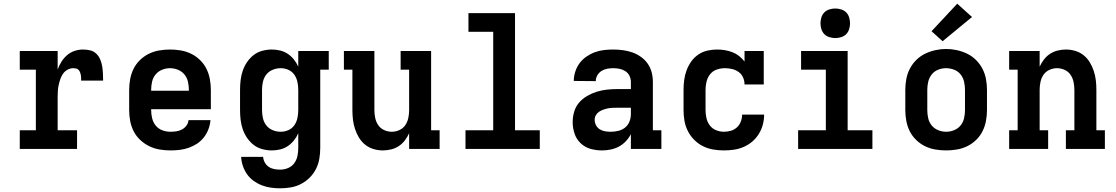

<svg xmlns="http://www.w3.org/2000/svg" viewBox="-20 -806 6040 1039"><path d="M87 0V-101H174V-429H87V-530H292V-430Q300 -452 312.5 -472Q325 -492 343 -507.5Q361 -523 383.5 -530.5Q406 -538 429 -538Q449 -538 468 -533.5Q487 -529 501 -515.5Q515 -502 522.5 -484Q530 -466 533 -447Q536 -428 537 -408.5Q538 -389 538 -370H419Q419 -378 419 -385.5Q419 -393 417.5 -400.5Q416 -408 413 -415.5Q410 -423 404.5 -428.5Q399 -434 391.5 -435.5Q384 -437 376 -437Q360 -437 345 -428.5Q330 -420 321 -407Q312 -394 306.5 -378Q301 -362 297.5 -346Q294 -330 293 -313.5Q292 -297 292 -281V-101H397V0Z M903 8Q873 8 843.5 3Q814 -2 787.5 -15Q761 -28 739 -48.5Q717 -69 703.5 -95.5Q690 -122 684.5 -151Q679 -180 679 -210V-320Q679 -349 684.5 -378.5Q690 -408 703 -434Q716 -460 737.5 -481Q759 -502 785.5 -515Q812 -528 841.5 -533Q871 -538 900 -538Q929 -538 958.5 -533Q988 -528 1014.5 -515Q1041 -502 1062.5 -481Q1084 -460 1097 -434Q1110 -408 1115.5 -378.5Q1121 -349 1121 -320V-215H798V-210Q798 -188 803.5 -165.5Q809 -143 823 -126Q837 -109 858.5 -101Q880 -93 903 -93Q919 -93 935 -95.5Q951 -98 965 -105.5Q979 -113 989 -126.5Q999 -140 1000 -156H1119Q1117 -131 1108 -107Q1099 -83 1083.5 -63Q1068 -43 1047 -29Q1026 -15 1002 -6.5Q978 2 953 5Q928 8 903 8ZM798 -315H1002V-320Q1002 -342 997 -364Q992 -386 978 -403Q964 -420 943 -428.5Q922 -437 900 -437Q878 -437 857 -428.5Q836 -420 822 -403Q808 -386 803 -364Q798 -342 798 -320Z M1496 213Q1471 213 1446 209.5Q1421 206 1397.5 197Q1374 188 1353 173Q1332 158 1317.5 137.5Q1303 117 1294.5 92.5Q1286 68 1285 43H1404Q1405 59 1413 73.5Q1421 88 1434.5 97Q1448 106 1464 109Q1480 112 1496 112Q1518 112 1538.5 103.5Q1559 95 1572 77.5Q1585 60 1589.5 38.5Q1594 17 1594 -5V-85Q1585 -64 1570.5 -46Q1556 -28 1537.5 -15.5Q1519 -3 1496.5 2.5Q1474 8 1451 8Q1425 8 1399 1Q1373 -6 1352.5 -22Q1332 -38 1317 -60Q1302 -82 1293.5 -107Q1285 -132 1282 -158Q1279 -184 1279 -210V-320Q1279 -346 1282 -372Q1285 -398 1293.5 -423Q1302 -448 1317 -470Q1332 -492 1352.5 -508Q1373 -524 1399 -531Q1425 -538 1451 -538Q1474 -538 1496.5 -532.5Q1519 -527 1537.5 -514.5Q1556 -502 1570.5 -484Q1585 -466 1594 -445V-530H1759V-429H1713V-5Q1713 24 1708 53Q1703 82 1690 108Q1677 134 1656 155Q1635 176 1609 189.5Q1583 203 1554 208Q1525 213 1496 213ZM1499 -93Q1521 -93 1541 -102Q1561 -111 1573 -128.5Q1585 -146 1589.5 -167.5Q1594 -189 1594 -210V-320Q1594 -341 1589.5 -362.5Q1585 -384 1573 -401.5Q1561 -419 1541 -428Q1521 -437 1499 -437Q1477 -437 1456 -428.5Q1435 -420 1421.5 -403Q1408 -386 1403 -364Q1398 -342 1398 -320V-210Q1398 -188 1403 -166Q1408 -144 1421.5 -127Q1435 -110 1456 -101.5Q1477 -93 1499 -93Z M2052 8Q2026 8 2001 0.5Q1976 -7 1956 -23Q1936 -39 1922.5 -61.5Q1909 -84 1901 -108.5Q1893 -133 1890 -158.5Q1887 -184 1887 -210V-429H1841V-530H2006V-210Q2006 -189 2010.5 -167.5Q2015 -146 2027 -128.5Q2039 -111 2059 -102Q2079 -93 2100 -93Q2121 -93 2141 -102Q2161 -111 2173 -128.5Q2185 -146 2189.5 -167.5Q2194 -189 2194 -210V-429H2148V-530H2313V-101H2359V0H2194V-85Q2185 -65 2171 -46.5Q2157 -28 2138 -15.5Q2119 -3 2096.5 2.5Q2074 8 2052 8Z M2499 0V-101H2649V-634H2515V-735H2767V-101H2901V0Z M3238 8Q3206 8 3175.5 -0.5Q3145 -9 3122 -31Q3099 -53 3089 -83.5Q3079 -114 3079 -145Q3079 -173 3087 -201Q3095 -229 3113.5 -250.5Q3132 -272 3157 -286.5Q3182 -301 3209 -309.5Q3236 -318 3264.5 -321Q3293 -324 3321 -324H3394V-362Q3394 -380 3386.5 -395.5Q3379 -411 3364.5 -420.5Q3350 -430 3333 -433.5Q3316 -437 3298 -437Q3282 -437 3265.5 -434Q3249 -431 3235 -422Q3221 -413 3212.5 -398.5Q3204 -384 3204 -367Q3204 -367 3204 -367Q3204 -367 3204 -367L3085 -368Q3085 -368 3085 -368Q3085 -368 3085 -368Q3085 -393 3093 -418Q3101 -443 3116 -463.5Q3131 -484 3152.5 -499Q3174 -514 3198 -523Q3222 -532 3247.5 -535Q3273 -538 3298 -538Q3325 -538 3351 -534.5Q3377 -531 3401.5 -522.5Q3426 -514 3448 -498.5Q3470 -483 3485 -461.5Q3500 -440 3506.5 -414.5Q3513 -389 3513 -362V-101H3559V0H3394V-80Q3383 -59 3366.5 -41.5Q3350 -24 3329.5 -13Q3309 -2 3285.5 3Q3262 8 3238 8ZM3285 -93Q3306 -93 3326.5 -98Q3347 -103 3363 -116Q3379 -129 3386.5 -148.5Q3394 -168 3394 -189V-223H3321Q3308 -223 3295 -222.5Q3282 -222 3269.5 -219.5Q3257 -217 3244.5 -212.5Q3232 -208 3221.5 -201Q3211 -194 3204.5 -182.5Q3198 -171 3198 -158Q3198 -142 3205.5 -128Q3213 -114 3226 -106Q3239 -98 3254.5 -95.5Q3270 -93 3285 -93Z M3898 8Q3868 8 3839 3Q3810 -2 3784 -15Q3758 -28 3737 -49Q3716 -70 3702.5 -96.5Q3689 -123 3684 -152Q3679 -181 3679 -210V-320Q3679 -347 3682.5 -373.5Q3686 -400 3695.5 -425.5Q3705 -451 3720.5 -473Q3736 -495 3758.5 -510.5Q3781 -526 3807.5 -532Q3834 -538 3861 -538Q3882 -538 3903 -534.5Q3924 -531 3943.5 -523.5Q3963 -516 3979.5 -503Q3996 -490 4009 -473V-530H4113V-349H4009Q4009 -369 4001 -387Q3993 -405 3977 -416.5Q3961 -428 3941.5 -432.5Q3922 -437 3903 -437Q3880 -437 3858.5 -429.5Q3837 -422 3823 -404.5Q3809 -387 3803.5 -364.5Q3798 -342 3798 -320V-210Q3798 -188 3803 -166.5Q3808 -145 3821 -127.5Q3834 -110 3855 -101.5Q3876 -93 3898 -93Q3917 -93 3935.5 -98.5Q3954 -104 3968 -117Q3982 -130 3989 -148.5Q3996 -167 3996 -186Q3996 -186 3996 -186Q3996 -186 3996 -186H4115Q4115 -186 4115 -186Q4115 -186 4115 -186Q4115 -158 4108 -131.5Q4101 -105 4086.5 -81.5Q4072 -58 4051 -40Q4030 -22 4004.5 -11Q3979 0 3952 4Q3925 8 3898 8Z M4299 0V-101H4449V-429H4315V-530H4567V-101H4701V0ZM4500 -600Q4484 -600 4468 -605Q4452 -610 4441 -621Q4430 -632 4425 -648Q4420 -664 4420 -680Q4420 -696 4425 -712Q4430 -728 4441 -739Q4452 -750 4468 -755Q4484 -760 4500 -760Q4516 -760 4532 -755Q4548 -750 4559 -739Q4570 -728 4575 -712Q4580 -696 4580 -680Q4580 -664 4575 -648Q4570 -632 4559 -621Q4548 -610 4532 -605Q4516 -600 4500 -600Z M5100 8Q5071 8 5041.5 3Q5012 -2 4985.5 -15Q4959 -28 4937.5 -49Q4916 -70 4903 -96Q4890 -122 4884.5 -151.5Q4879 -181 4879 -210V-320Q4879 -349 4884.5 -378.5Q4890 -408 4903.5 -434Q4917 -460 4938 -481Q4959 -502 4985.5 -515Q5012 -528 5041.5 -534.5Q5071 -541 5100 -541Q5129 -541 5158.5 -534.5Q5188 -528 5214.5 -515Q5241 -502 5262 -481Q5283 -460 5296.5 -434Q5310 -408 5315.5 -378.5Q5321 -349 5321 -320V-210Q5321 -181 5315.5 -151.5Q5310 -122 5297 -96Q5284 -70 5262.5 -49Q5241 -28 5214.5 -15Q5188 -2 5158.5 3Q5129 8 5100 8ZM5100 -93Q5122 -93 5143 -101.5Q5164 -110 5178 -127Q5192 -144 5197 -166Q5202 -188 5202 -210V-320Q5202 -342 5197 -364Q5192 -386 5178 -403.5Q5164 -421 5142.5 -429Q5121 -437 5099 -437Q5077 -437 5056 -428.5Q5035 -420 5021.5 -402.5Q5008 -385 5003 -363.5Q4998 -342 4998 -320V-210Q4998 -188 5003 -166Q5008 -144 5022 -127Q5036 -110 5057 -101.5Q5078 -93 5100 -93ZM5081 -583 5021 -637 5160 -786 5240 -714Z M5441 0V-101H5487V-429H5441V-530H5606V-445Q5615 -465 5629 -483.5Q5643 -502 5662 -514.5Q5681 -527 5703.5 -532.5Q5726 -538 5748 -538Q5774 -538 5799 -530.5Q5824 -523 5844 -507Q5864 -491 5877.5 -468.5Q5891 -446 5899 -421.5Q5907 -397 5910 -371.5Q5913 -346 5913 -320V-101H5959V0H5748V-101H5794V-320Q5794 -341 5789.5 -362.5Q5785 -384 5773 -401.5Q5761 -419 5741 -428Q5721 -437 5700 -437Q5679 -437 5659 -428Q5639 -419 5627 -401.5Q5615 -384 5610.5 -362.5Q5606 -341 5606 -320V-101H5652V0Z"/></svg>

Font: Iosevka Slab Extended
Style: Bold
Weight: 700
Width: 7
Monospace: yes
Designer: Belleve Invis
Foundry: Belleve Invis
Version: Version 11.1.0; ttfautohint (v1.8.3)